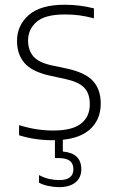

<svg xmlns="http://www.w3.org/2000/svg" viewBox="-20 -568 474 790"><path d="M198 9Q123 9 58.5 -11.5V-53Q98.5 -41 131.8 -36Q165 -31 199.5 -31Q277 -31 313.2 -59.2Q349.5 -87.5 349.5 -139Q349.5 -183.5 326.5 -207.2Q303.5 -231 250.5 -242.5L184 -257Q111 -273.5 80.5 -309Q50 -344.5 50 -399.5Q50 -463.5 98.2 -506Q146.5 -548.5 246.5 -548.5Q308.5 -548.5 366.5 -533.5V-492.5Q333 -501.5 305.5 -505Q278 -508.5 247 -508.5Q165 -508.5 130.2 -477.8Q95.5 -447 95.5 -401.5Q95.5 -362.5 116.5 -337Q137.5 -311.5 190.5 -299.5L257 -285.5Q333 -268.5 363.8 -233.5Q394.5 -198.5 394.5 -142Q394.5 -72 345.2 -31.5Q296 9 198 9ZM223 202Q202 202 179.2 197.2Q156.5 192.5 140.5 183.5V152.5Q162.5 164 183.5 168.5Q204.5 173 223.5 173Q282 173 282 128Q282 82.5 223 82.5H206V-10H238.5V55.5Q314.5 62 314.5 128.5Q314.5 163 290.5 182.5Q266.5 202 223 202Z"/></svg>

Font: Encode Sans XLt
Style: Regular
Weight: 200
Designer: Multiple Designers
Foundry: Impallari Type
Version: Version 3.002; ttfautohint (v1.8.3) -l 8 -r 50 -G 200 -x 14 